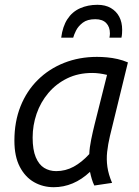

<svg xmlns="http://www.w3.org/2000/svg" viewBox="-20 -767 580 800"><path d="M204 13Q159 13 122 -8Q85 -29 62.5 -72Q40 -115 40 -181Q40 -260 65.5 -324Q91 -388 137.5 -434Q184 -480 247 -505Q310 -530 384 -530Q404 -530 426 -528Q448 -526 470 -521Q492 -516 513 -507L438 -200Q430 -166 426.5 -134.5Q423 -103 427.5 -71.5Q432 -40 447 -5L373 6Q367 -6 362.5 -21Q358 -36 355 -51Q321 -19 283 -3Q245 13 204 13ZM214 -54Q253 -54 287 -72.5Q321 -91 352 -125Q353 -152 360 -186Q367 -220 374 -248L426 -455Q409 -459 394 -461Q379 -463 364 -463Q306 -463 260 -440.5Q214 -418 181.5 -379.5Q149 -341 132.5 -293Q116 -245 116 -194Q116 -143 129 -112Q142 -81 164 -67.5Q186 -54 214 -54ZM235 -610Q241 -657 261 -687.5Q281 -718 313.5 -732.5Q346 -747 386 -747Q419 -747 442 -733.5Q465 -720 477 -697Q489 -674 489 -643Q489 -636 488.5 -627.5Q488 -619 486 -610H436Q437 -615 437.5 -619.5Q438 -624 438 -628Q438 -655 422.5 -671Q407 -687 377 -687Q344 -687 325 -672.5Q306 -658 297 -640Q288 -622 285 -610Z"/></svg>

Font: Ubuntu Sans
Style: Italic
Weight: 400
Italic angle: -13.5°
Designer: Dalton Maag Ltd
Foundry: Dalton Maag Ltd
Version: Version 1.006